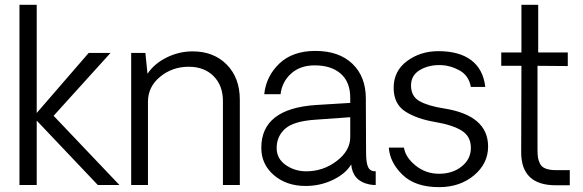

<svg xmlns="http://www.w3.org/2000/svg" viewBox="-20 -770 2428 799"><path d="M61 0V-750H132.8V-299.8L349.1 -549.8H439.9L203.1 -288.1L477.1 0H387.2L132.8 -268.1V0Z M781.7 -556.2Q869.6 -556.2 923.8 -501Q978 -445.8 978 -355V0H907.7V-349.1Q907.7 -414.1 868.9 -453.1Q830.1 -492.2 765.1 -492.2Q697.3 -492.2 646.5 -450.7Q595.7 -409.2 595.7 -346.2V0H525.9V-549.8H585L593.8 -462.9Q621.6 -504.9 673.1 -530.5Q724.6 -556.2 781.7 -556.2Z M1251.5 3.9Q1172.4 3.9 1119.9 -41Q1067.4 -85.9 1067.4 -154.8Q1067.4 -317.9 1294.4 -333L1437.5 -341.8V-362.8Q1437.5 -428.7 1397.9 -463.4Q1358.4 -498 1289.6 -498Q1229.5 -498 1191.7 -464.1Q1153.8 -430.2 1147.5 -377.9H1079.6Q1087.4 -453.1 1142.6 -505.6Q1197.8 -558.1 1292.5 -558.1Q1390.6 -558.1 1446.5 -504.6Q1502.4 -451.2 1502.4 -359.9L1503.4 -134.8Q1503.4 -90.8 1512.5 -73.5Q1521.5 -56.2 1543.5 -57.1V0Q1528.3 0 1515.6 -2.9Q1447.8 -17.1 1441.4 -85.9Q1419.4 -47.9 1366.5 -22Q1313.5 3.9 1251.5 3.9ZM1254.4 -57.1Q1325.2 -57.1 1381.3 -100.1Q1437.5 -143.1 1437.5 -199.2V-282.2L1294.4 -272Q1202.6 -266.1 1167 -234.6Q1131.3 -203.1 1131.3 -153.8Q1131.3 -109.9 1168.9 -83.5Q1206.5 -57.1 1254.4 -57.1Z M1807.1 8.8Q1708 8.8 1655 -42.7Q1602.1 -94.2 1598.1 -155.8H1661.1Q1667 -115.7 1709.2 -81.3Q1751.5 -46.9 1807.4 -46.9Q1863.3 -46.9 1901.4 -77.4Q1939.5 -107.9 1939.5 -154.8Q1939.5 -202.6 1901.4 -226.3Q1863.3 -250 1791.5 -262.2Q1713.4 -275.4 1665.8 -306.6Q1618.2 -337.9 1618.2 -404.8Q1618.2 -474.6 1673.8 -515.9Q1729.5 -557.1 1804.2 -557.1Q1892.1 -557.1 1941.7 -519Q1991.2 -481 1999.5 -408.2H1939.5Q1930.7 -456.1 1892.1 -477.1Q1853.5 -498 1816.4 -499Q1765.6 -501 1728 -479Q1690.4 -457 1690.4 -414.1Q1690.4 -369.1 1725.8 -349.1Q1761.2 -329.1 1827.1 -318.8Q2011.2 -290 2011.2 -160.2Q2011.2 -89.4 1952.6 -40.3Q1894 8.8 1807.1 8.8Z M2293 1Q2148.9 1 2148.9 -136.2L2149.9 -496.1H2065.9V-551.8H2149.9V-750H2219.7V-551.8H2342.8V-495.1L2216.8 -496.1V-146Q2216.8 -126 2218.8 -114Q2220.7 -102.1 2227.3 -88.6Q2233.9 -75.2 2250.5 -68.6Q2267.1 -62 2293 -62H2351.1V1Z"/></svg>

Font: Oakes Grotesk
Style: Light
Weight: 300
Designer: Samuel Oakes
Foundry: Samuel Oakes
Version: Version 1.0 | wf-rip DC20170320